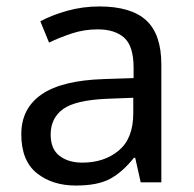

<svg xmlns="http://www.w3.org/2000/svg" viewBox="-20 -565 601 595"><path d="M288 -545Q386 -545 433 -502Q480 -459 480 -365V0H416L399 -76H395Q360 -32 321.5 -11Q283 10 215 10Q142 10 94 -28.5Q46 -67 46 -149Q46 -229 109 -272.5Q172 -316 303 -320L394 -323V-355Q394 -422 365 -448Q336 -474 283 -474Q241 -474 203 -461.5Q165 -449 132 -433L105 -499Q140 -518 188 -531.5Q236 -545 288 -545ZM314 -259Q214 -255 175.5 -227Q137 -199 137 -148Q137 -103 164.5 -82Q192 -61 235 -61Q303 -61 348 -98.5Q393 -136 393 -214V-262Z"/></svg>

Font: Noto Sans Khojki
Style: Regular
Weight: 400
Designer: Monotype Design Team
Foundry: Monotype Imaging Inc.
Version: Version 2.003; ttfautohint (v1.8.4.7-5d5b)